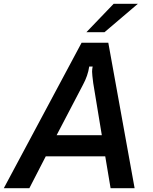

<svg xmlns="http://www.w3.org/2000/svg" viewBox="-68 -987 800 1007"><path d="M86 0H-48L360 -763H500L638 0H512L484 -167H172ZM229 -278H466L421 -551Q415 -597 415 -611Q415 -625 418 -638H400Q393 -590 367 -542ZM480 -818H385L528 -967H655Z"/></svg>

Font: Open Sauce Sans SemiBold Italic
Style: Regular
Weight: 600
Italic angle: -10°
Designer: Alfredo Marco Pradil
Foundry: Creative Sauce Fz LLC
Version: Version 1.477